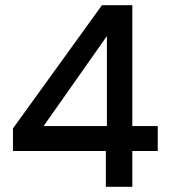

<svg xmlns="http://www.w3.org/2000/svg" viewBox="-20 -720 690 740"><path d="M388 0V-138H30V-225L373 -700H490V-234H588V-138H490V0ZM148 -234H392V-581Z"/></svg>

Font: HostGroteskMedium
Style: Regular
Weight: 500
Designer: Doukan Karapınar based on Poppins by Indian Type Foundry, Jonny Pinhorn
Foundry: Element Type
Version: Version 1.001; ttfautohint (v1.8.4.7-5d5b)